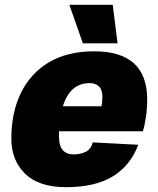

<svg xmlns="http://www.w3.org/2000/svg" viewBox="-20 -765 657 797"><path d="M255 12Q141 12 84 -44Q27 -100 27 -190Q27 -297 66.5 -378.5Q106 -460 182.5 -506Q259 -552 371 -552Q591 -552 591 -352Q591 -315 586 -280.5Q581 -246 573 -220H225Q225 -208 225 -196Q225 -159 241 -141.5Q257 -124 285 -124Q314 -124 336 -135Q358 -146 365 -174L554 -164Q521 -77 447.5 -32.5Q374 12 255 12ZM352 -420Q271 -420 241 -324H401Q403 -332 404 -342Q405 -352 405 -364Q405 -393 390.5 -406.5Q376 -420 352 -420ZM324 -585 268 -745H448L468 -585Z"/></svg>

Font: Geist Black
Style: Italic
Weight: 900
Italic angle: -12°
Designer: Basement.studio, Andrés Briganti, Mateo Zaragoza
Foundry: Basement.studio, Vercel, Andrés Briganti, Guido Ferreyra, Mateo Zaragoza
Version: Version 1.500; ttfautohint (v1.8.4.7-5d5b)